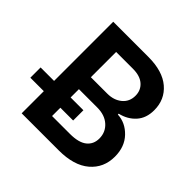

<svg xmlns="http://www.w3.org/2000/svg" viewBox="-180 -903 1078 1078"><g transform="rotate(45 359.0 -363.5)"><path d="M132.3 0V-175.8H25.4V-257.3H132.3V-727.1H410.6Q524.9 -727.1 585.7 -675Q646.5 -623 646.5 -538.6Q646.5 -475.6 611.1 -436.3Q575.7 -397 519 -383.8V-377Q581.5 -374 628.2 -325.2Q674.8 -276.4 674.8 -198.2Q674.8 -109.4 610.8 -54.7Q546.9 0 426.3 0ZM263.7 -418H394Q446.3 -418 480.5 -446.3Q514.6 -474.6 514.6 -521.5Q514.6 -564.9 484.1 -591.8Q453.6 -618.7 397 -618.7H263.7ZM263.7 -109.9H405.8Q474.6 -109.9 507.8 -136.2Q541 -162.6 541 -208.5Q541 -258.3 505.1 -290.8Q469.2 -323.2 409.2 -323.2H263.7V-257.3H365.2V-175.8H263.7Z"/></g></svg>

Font: Interop SemBd
Style: Regular
Weight: 600
Designer: Rasmus Andersson, Google, Jang Haemin
Foundry: jhaemin
Version: Version 1.007